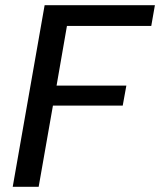

<svg xmlns="http://www.w3.org/2000/svg" viewBox="-20 -720 617 740"><path d="M29 0 152 -700H577L563 -620H238L198 -390H467L453 -313H184L129 0Z"/></svg>

Font: DM Sans 18pt Medium
Style: Italic
Weight: 500
Italic angle: -10°
Designer: Colophon Foundry, Jonny Pinhorn
Foundry: Colophon Foundry
Version: Version 4.004;gftools[0.9.30]